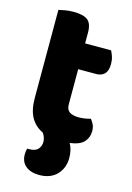

<svg xmlns="http://www.w3.org/2000/svg" viewBox="-123 -671 642 935"><g transform="rotate(15 198.5 -203.5)"><path d="M366 -71Q366 -39 346 -16.5Q326 6 275 13Q292 43 292 84Q292 135 260 168.5Q228 202 171 202Q129 202 103.5 181.5Q78 161 78 123Q78 106 82 93H92Q123 93 136.5 78Q150 63 150 41Q150 31 146 18.5Q142 6 134 -3Q95 -21 74.5 -58Q54 -95 54 -155V-599Q65 -602 85.5 -605.5Q106 -609 129 -609Q178 -609 200 -592Q222 -575 222 -529V-475H353Q359 -464 364.5 -447.5Q370 -431 370 -411Q370 -376 354.5 -360.5Q339 -345 313 -345H222V-167Q222 -141 238.5 -130Q255 -119 285 -119Q300 -119 316 -121.5Q332 -124 344 -128Q353 -117 359.5 -103.5Q366 -90 366 -71Z"/></g></svg>

Font: Baloo 2 ExtraBold
Style: Regular
Weight: 800
Designer: Sarang Kulkarni and Ek Type
Foundry: Ek Type
Version: Version 1.640;hotconv 1.0.111;makeotfexe 2.5.65597; ttfautoh